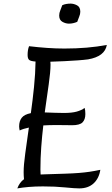

<svg xmlns="http://www.w3.org/2000/svg" viewBox="-20 -1038 623 1064"><path d="M76 6Q88 -27 113 -45Q112 -54 111.5 -64Q111 -74 111 -84Q111 -123 120 -188Q129 -253 140 -331Q110 -325 89 -315Q88 -319 87 -326Q86 -333 86 -337Q86 -367 100.5 -385.5Q115 -404 151 -411Q161 -482 168.5 -556Q176 -630 177 -697Q149 -699 141 -706.5Q133 -714 133 -734Q133 -761 141 -782Q191 -776 240.5 -772.5Q290 -769 337 -769Q467 -769 572 -789Q561 -725 468 -709Q446 -706 411.5 -703.5Q377 -701 337 -699Q297 -697 259 -696Q260 -690 260 -681Q260 -640 250 -570.5Q240 -501 228 -415Q254 -414 284 -413Q314 -412 334 -412Q378 -412 405 -419.5Q432 -427 449 -440Q451 -434 452 -425.5Q453 -417 453 -406Q453 -376 437.5 -360Q422 -344 379 -344Q374 -344 350 -344.5Q326 -345 291 -345Q253 -345 220 -343Q213 -284 208.5 -222.5Q204 -161 204 -99Q204 -79 205 -71Q216 -71 230 -72Q296 -74 340.5 -75.5Q385 -77 416.5 -79.5Q448 -82 475.5 -86Q503 -90 536 -97Q529 -50 499 -22Q469 6 419 6Q394 6 340 0.5Q286 -5 218 -5Q175 -5 140 -2Q105 1 76 6ZM408 -917Q385 -907 362 -907Q344 -907 326 -917Q308 -927 308 -952Q308 -966 314 -980Q320 -994 325 -1009Q335 -1014 347.5 -1016Q360 -1018 371 -1018Q389 -1018 407 -1008.5Q425 -999 425 -973Q425 -960 419 -946Q413 -932 408 -917Z"/></svg>

Font: Merienda Light
Style: Regular
Weight: 300
Designer: Eduardo Rodriguez Tunni
Foundry: Eduardo Rodriguez Tunni
Version: Version 2.001; ttfautohint (v1.8.4.7-5d5b)